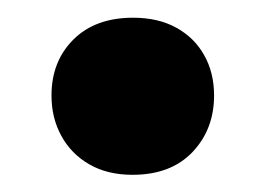

<svg xmlns="http://www.w3.org/2000/svg" viewBox="-20 -187 304 220"><path d="M131.8 13.3Q103.1 13.3 82.3 1.3Q61.5 -10.7 50.3 -31.3Q39 -51.8 39 -77.6Q39 -116.7 64.1 -141.7Q89.2 -166.7 132.5 -166.7Q161.4 -166.7 182.1 -155.2Q202.8 -143.8 214 -123.7Q225.3 -103.6 225.3 -77.6Q225.3 -38.9 200.6 -12.8Q175.8 13.3 131.8 13.3Z"/></svg>

Font: Commissioner Thin
Style: Regular
Weight: 100
Designer: Kostas Bartsokas
Foundry: Kostas Bartsokas
Version: Version 1.001;gftools[0.9.23]